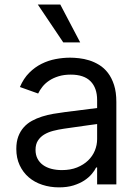

<svg xmlns="http://www.w3.org/2000/svg" viewBox="-20 -804 604 837"><path d="M237.2 12.8Q198.5 12.8 164.4 1.6Q130.3 -9.6 105.3 -31.1Q80.3 -52.6 65.7 -83.8Q51.1 -115.1 51.1 -154.8Q51.1 -186.1 59.8 -209.2Q68.5 -232.2 83.6 -249.1Q98.7 -266 119.1 -277.2Q139.6 -288.4 163 -295.8Q186.4 -303.3 212 -307.7Q237.6 -312.1 262.8 -315.3L403.4 -333.1V-367.9Q403.4 -420.5 374.8 -449.6Q346.2 -478.7 288.4 -478.7Q258.5 -478.7 235.1 -471.4Q211.6 -464.1 194.2 -452.4Q176.8 -440.7 165.1 -426Q153.4 -411.2 146.3 -396.3L66.8 -424.7Q82.7 -462 107.4 -486.7Q132.1 -511.4 161.4 -525.9Q190.7 -540.5 222.7 -546.5Q254.6 -552.6 285.5 -552.6Q302.9 -552.6 324.6 -550.2Q346.2 -547.9 368.6 -541Q391 -534.1 412.5 -521Q433.9 -507.8 450.5 -486.3Q467 -464.8 477.1 -433.8Q487.2 -402.7 487.2 -359.4V0H403.4V-73.9H399.1Q392.8 -60.7 380 -45.5Q367.2 -30.2 347.5 -17.2Q327.8 -4.3 300.4 4.3Q273.1 12.8 237.2 12.8ZM250 -62.5Q287.3 -62.5 315.9 -74Q344.5 -85.6 364 -104.4Q383.5 -123.2 393.5 -147.5Q403.4 -171.9 403.4 -197.4V-263.5L258.5 -242.9Q234 -239.3 211.6 -233.5Q189.3 -227.6 172.2 -217.2Q155.2 -206.7 145.1 -190.7Q134.9 -174.7 134.9 -150.6Q134.9 -128.9 143.5 -112.4Q152 -95.9 167.4 -84.7Q182.9 -73.5 204 -68Q225.1 -62.5 250 -62.5ZM329.5 -619.3H255.7L144.9 -784.1H242.9Z"/></svg>

Font: Linik Sans
Style: Regular
Weight: 400
Designer: Rasmus Andersson (font), Marc Monis (original base), Kil Hyung-jin (Pretendard portions), Cristiano Sobral (main changes
Foundry: rsms
Version: Version 3.018;May 31, 2022;FontCreator 14.0.0.2814 64-bit; t